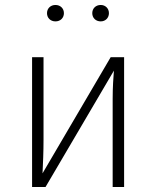

<svg xmlns="http://www.w3.org/2000/svg" viewBox="-20 -752 628 772"><path d="M203 -732C183 -732 169 -718 169 -699C169 -680 183 -666 203 -666C223 -666 237 -680 237 -699C237 -718 223 -732 203 -732ZM385 -732C365 -732 351 -718 351 -699C351 -680 365 -666 385 -666C404 -666 418 -680 418 -699C418 -718 404 -732 385 -732ZM479 -522H425L151 -55C153 -95 155 -142 155 -190V-522H109V0H163L438 -468C436 -441 433 -403 433 -354V0H479Z"/></svg>

Font: Fira Sans ExtraLight
Style: Regular
Weight: 200
Designer: bBox Type GmbH & Carrois Corporate GbR & Edenspiekermann AG
Foundry: bBox Type GmbH & Carrois Corporate GbR & Edenspiekermann AG
Version: Version 4.300;PS 004.300;hotconv 1.0.88;makeotf.lib2.5.64775